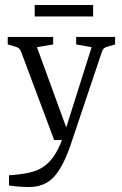

<svg xmlns="http://www.w3.org/2000/svg" viewBox="-20 -561 490 769"><path d="M16 141Q64 138 99 130Q134 122 159.5 103Q185 84 204.5 50.5Q224 17 241 -37L347 -372L285 -383V-413H441V-383L410 -374Q402 -372 396.5 -367.5Q391 -363 388 -353L263 19Q233 107 196 147.5Q159 188 96 188Q77 188 57 186.5Q37 185 16 182ZM252 0H197L64 -355Q58 -370 42 -374L11 -383V-413H193V-383L128 -372L259 -13ZM119 -541H353V-495H119Z"/></svg>

Font: Yrsa Light
Style: Regular
Weight: 300
Designer: Anna Giedrys (Yrsa+Rasa design), David Brezina (Yrsa art-direction, Rasa art-direction, design)
Foundry: Rosetta Type Foundry
Version: Version 2.004